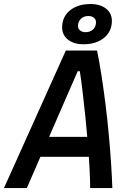

<svg xmlns="http://www.w3.org/2000/svg" viewBox="-46 -949 652 969"><path d="M-25.9 0 286.1 -693.8H443.8Q456.1 -634.3 466.8 -564.5Q477.5 -494.6 486.8 -420.2Q496.1 -345.7 502.9 -271.5Q509.8 -197.3 514.4 -127.9Q519 -58.6 521 0H409.2Q408.7 -47.9 405.5 -106.9Q402.3 -166 397 -230Q391.6 -293.9 385 -358.4Q378.4 -422.9 371.3 -482.2Q364.3 -541.5 356.9 -589.8H346.2L89.4 0ZM101.6 -157.7 120.6 -258.3H472.2L453.1 -157.7ZM375 -725.6Q326.7 -725.6 297.1 -749Q267.6 -772.5 267.6 -810.5Q267.6 -864.3 307.1 -896.5Q346.7 -928.7 411.1 -928.7Q459.5 -928.7 489 -905.5Q518.6 -882.3 518.6 -843.8Q518.6 -790.5 479.2 -758.1Q439.9 -725.6 375 -725.6ZM385.7 -786.6Q409.2 -786.6 423.8 -800.5Q438.5 -814.5 438.5 -836.9Q438.5 -850.6 428 -859.4Q417.5 -868.2 400.4 -868.2Q377 -868.2 362.3 -854.2Q347.7 -840.3 347.7 -817.4Q347.7 -803.7 358.2 -795.2Q368.7 -786.6 385.7 -786.6Z"/></svg>

Font: Cascadia Mono Medium
Style: Italic
Weight: 500
Italic angle: -10°
Monospace: yes
Designer: Aaron Bell
Foundry: Saja Typeworks
Version: Version 2407.024